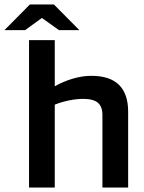

<svg xmlns="http://www.w3.org/2000/svg" viewBox="-76 -846 649 866"><path d="M171 0H55V-665H171V-457Q213 -480 255 -492Q297 -504 336 -504Q419 -504 460.5 -463.5Q502 -423 502 -342V0H386V-327Q386 -365 365.5 -382.5Q345 -400 300 -400Q269 -400 235 -393Q201 -386 171 -374ZM282 -710H190L113 -765L37 -710H-56L59 -826H167Z"/></svg>

Font: Blinker SemiBold
Style: Regular
Weight: 600
Designer: Juergen Huber
Foundry: supertype
Version: Version 1.015;PS 1.15;hotconv 1.0.88;makeotf.lib2.5.647800